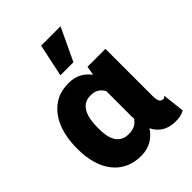

<svg xmlns="http://www.w3.org/2000/svg" viewBox="-224 -897 1022 1022"><g transform="rotate(-45 287.0 -386.0)"><path d="M18 -250C18 -213 23 -179 32 -147C57 -60 120 10 232 10C298 10 338 -21 367 -63C389 -19 428 10 490 10C516 10 534 8 554 -3L559 -5L545 -129L535 -122C534 -121 533 -121 528 -121C505 -121 500 -143 500 -176V-528H365L356 -477C329 -512 292 -538 233 -538C198 -538 167 -532 140 -518C58 -475 18 -380 18 -260ZM174 -251V-260C174 -337 194 -409 268 -409C308 -409 328 -393 344 -366V-176C344 -169 345 -165 345 -158C330 -134 308 -119 267 -119C196 -119 174 -177 174 -251ZM231 -598H329L416 -782H270Z"/></g></svg>

Font: Asimov Pro
Style: Blk
Weight: 900
Designer: Google
Version: Version 2.000980; 2014